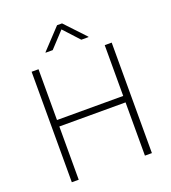

<svg xmlns="http://www.w3.org/2000/svg" viewBox="-165 -1066 1061 1188"><g transform="rotate(-20 365.5 -472.0)"><path d="M102.1 0V-727.5H147.5V-393.1H583.5V-727.5H629.4V0H583.5V-350.6H147.5V0ZM270.5 -808.6H224.1V-811.5L348.6 -944.3H381.3L506.3 -811.5V-808.6H459L365.2 -910.6Z"/></g></svg>

Font: Inter 16pt ExtraLight
Style: Regular
Weight: 250
Version: Version 4.001;git-66647c0bb